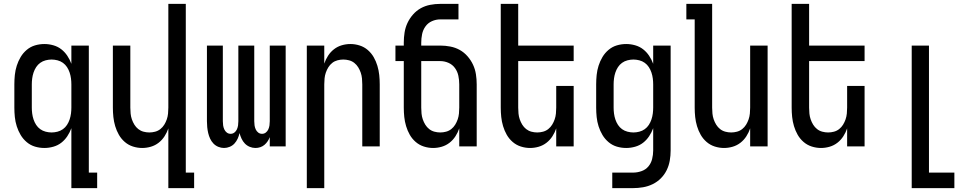

<svg xmlns="http://www.w3.org/2000/svg" viewBox="-20 -755 5040 990"><path d="M246 -72Q261 -72 276.5 -76Q292 -80 304.5 -89Q317 -98 325.5 -111Q334 -124 339 -139Q344 -154 346 -169.5Q348 -185 348 -200V-320Q348 -335 346 -350.5Q344 -366 339 -381Q334 -396 325.5 -409Q317 -422 304.5 -431Q292 -440 276.5 -444Q261 -448 246 -448Q231 -448 215.5 -444Q200 -440 187.5 -431Q175 -422 166.5 -409Q158 -396 153 -381Q148 -366 146 -350.5Q144 -335 144 -320V-200Q144 -185 146 -169.5Q148 -154 153 -139Q158 -124 166.5 -111Q175 -98 187.5 -89Q200 -80 215.5 -76Q231 -72 246 -72ZM348 215V-94Q340 -72 327 -52.5Q314 -33 296 -19Q278 -5 255 1.5Q232 8 209 8Q184 8 160.5 1Q137 -6 118 -22Q99 -38 86.5 -59Q74 -80 66.5 -103.5Q59 -127 56.5 -151.5Q54 -176 54 -200V-320Q54 -344 56.5 -368.5Q59 -393 66.5 -416.5Q74 -440 86.5 -461Q99 -482 118 -498Q137 -514 160.5 -521Q184 -528 209 -528Q232 -528 255 -521.5Q278 -515 296 -501Q314 -487 327 -467.5Q340 -448 348 -426V-520H438V135H481V215Z M848 215V-93Q841 -72 828.5 -52.5Q816 -33 798 -19Q780 -5 758 1.5Q736 8 713 8Q689 8 665.5 0.5Q642 -7 623.5 -23Q605 -39 593 -60Q581 -81 574 -104.5Q567 -128 564.5 -152Q562 -176 562 -200V-520H652V-200Q652 -185 653.5 -169.5Q655 -154 660 -139.5Q665 -125 673 -112Q681 -99 693 -89.5Q705 -80 720 -76Q735 -72 750 -72Q765 -72 780 -76Q795 -80 807 -89.5Q819 -99 827 -112Q835 -125 840 -139.5Q845 -154 846.5 -169.5Q848 -185 848 -200V-735H938V135H981V215Z M1135 8Q1120 8 1105.5 2Q1091 -4 1080.5 -15Q1070 -26 1063.5 -40Q1057 -54 1053.5 -69Q1050 -84 1048.5 -99.5Q1047 -115 1047 -130V-520H1129V-130Q1129 -119 1130.5 -108.5Q1132 -98 1136.5 -88Q1141 -78 1149.5 -71.5Q1158 -65 1169 -65Q1180 -65 1188.5 -71.5Q1197 -78 1201.5 -88Q1206 -98 1207.5 -108.5Q1209 -119 1209 -130V-520H1291V-130Q1291 -119 1292.5 -108.5Q1294 -98 1298.5 -88Q1303 -78 1311.5 -71.5Q1320 -65 1331 -65Q1342 -65 1350.5 -71.5Q1359 -78 1363.5 -88Q1368 -98 1369.5 -108.5Q1371 -119 1371 -130V-520H1453V0H1371V-48Q1367 -37 1360 -26.5Q1353 -16 1343.5 -8Q1334 0 1322 4Q1310 8 1297 8Q1282 8 1267.5 2Q1253 -4 1242.5 -15Q1232 -26 1225.5 -40Q1219 -54 1215 -69Q1212 -54 1205.5 -40Q1199 -26 1189 -15Q1179 -4 1164.5 2Q1150 8 1135 8Z M1562 215V-520H1652V-427Q1659 -448 1671.5 -467.5Q1684 -487 1702 -501Q1720 -515 1742 -521.5Q1764 -528 1787 -528Q1811 -528 1834.5 -520.5Q1858 -513 1876.5 -497Q1895 -481 1907 -460Q1919 -439 1926 -415.5Q1933 -392 1935.5 -368Q1938 -344 1938 -320V0H1848V-320Q1848 -335 1846.5 -350.5Q1845 -366 1840 -380.5Q1835 -395 1827 -408Q1819 -421 1807 -430.5Q1795 -440 1780 -444Q1765 -448 1750 -448Q1735 -448 1720 -444Q1705 -440 1693 -430.5Q1681 -421 1673 -408Q1665 -395 1660 -380.5Q1655 -366 1653.5 -350.5Q1652 -335 1652 -320V215Z M2213 8Q2189 8 2165.5 0.5Q2142 -7 2123.5 -23Q2105 -39 2093 -60Q2081 -81 2074 -104.5Q2067 -128 2064.5 -152Q2062 -176 2062 -200V-440H2019V-520H2062V-535Q2062 -561 2066 -587Q2070 -613 2081 -636.5Q2092 -660 2109.5 -680Q2127 -700 2149.5 -712.5Q2172 -725 2198 -730Q2224 -735 2250 -735H2344V-655H2250Q2228 -655 2207.5 -646Q2187 -637 2174 -619Q2161 -601 2156.5 -579Q2152 -557 2152 -535V-520H2250Q2276 -520 2302 -515Q2328 -510 2350.5 -497.5Q2373 -485 2390.5 -465Q2408 -445 2419 -421.5Q2430 -398 2434 -372Q2438 -346 2438 -320V0H2348V-93Q2341 -72 2328.5 -52.5Q2316 -33 2298 -19Q2280 -5 2258 1.5Q2236 8 2213 8ZM2250 -72Q2265 -72 2280 -76Q2295 -80 2307 -89.5Q2319 -99 2327 -112Q2335 -125 2340 -139.5Q2345 -154 2346.5 -169.5Q2348 -185 2348 -200V-320Q2348 -342 2343.5 -364Q2339 -386 2326 -404Q2313 -422 2292.5 -431Q2272 -440 2250 -440H2152V-200Q2152 -185 2153.5 -169.5Q2155 -154 2160 -139.5Q2165 -125 2173 -112Q2181 -99 2193 -89.5Q2205 -80 2220 -76Q2235 -72 2250 -72Z M2713 8Q2689 8 2665.5 0.5Q2642 -7 2623.5 -23Q2605 -39 2593 -60Q2581 -81 2574 -104.5Q2567 -128 2564.5 -152Q2562 -176 2562 -200V-735H2652V-520H2938V-440H2652V-200Q2652 -185 2653.5 -169.5Q2655 -154 2660 -139.5Q2665 -125 2673 -112Q2681 -99 2693 -89.5Q2705 -80 2720 -76Q2735 -72 2750 -72Q2765 -72 2780 -76Q2795 -80 2807 -89.5Q2819 -99 2827 -112Q2835 -125 2840 -139.5Q2845 -154 2846.5 -169.5Q2848 -185 2848 -200V-312H2938V0H2848V-93Q2841 -72 2828.5 -52.5Q2816 -33 2798 -19Q2780 -5 2758 1.5Q2736 8 2713 8Z M3137 215V135H3244Q3266 135 3287.5 127.5Q3309 120 3323 103.5Q3337 87 3342.5 65Q3348 43 3348 21V-94Q3340 -72 3327 -52.5Q3314 -33 3296 -19Q3278 -5 3255 1.5Q3232 8 3209 8Q3184 8 3160.5 1Q3137 -6 3118 -22Q3099 -38 3086.5 -59Q3074 -80 3066.5 -103.5Q3059 -127 3056.5 -151.5Q3054 -176 3054 -200V-320Q3054 -344 3056.5 -368.5Q3059 -393 3066.5 -416.5Q3074 -440 3086.5 -461Q3099 -482 3118 -498Q3137 -514 3160.5 -521Q3184 -528 3209 -528Q3232 -528 3255 -521.5Q3278 -515 3296 -501Q3314 -487 3327 -467.5Q3340 -448 3348 -426V-520H3438V21Q3438 47 3433.5 73Q3429 99 3417.5 122.5Q3406 146 3387.5 164.5Q3369 183 3345.5 194.5Q3322 206 3296 210.5Q3270 215 3244 215ZM3246 -72Q3261 -72 3276.5 -76Q3292 -80 3304.5 -89Q3317 -98 3325.5 -111Q3334 -124 3339 -139Q3344 -154 3346 -169.5Q3348 -185 3348 -200V-320Q3348 -335 3346 -350.5Q3344 -366 3339 -381Q3334 -396 3325.5 -409Q3317 -422 3304.5 -431Q3292 -440 3276.5 -444Q3261 -448 3246 -448Q3231 -448 3215.5 -444Q3200 -440 3187.5 -431Q3175 -422 3166.5 -409Q3158 -396 3153 -381Q3148 -366 3146 -350.5Q3144 -335 3144 -320V-200Q3144 -185 3146 -169.5Q3148 -154 3153 -139Q3158 -124 3166.5 -111Q3175 -98 3187.5 -89Q3200 -80 3215.5 -76Q3231 -72 3246 -72Z M3713 8Q3689 8 3665.5 0.5Q3642 -7 3623.5 -23Q3605 -39 3593 -60Q3581 -81 3574 -104.5Q3567 -128 3564.5 -152Q3562 -176 3562 -200V-655H3519V-735H3652V-200Q3652 -185 3653.5 -169.5Q3655 -154 3660 -139.5Q3665 -125 3673 -112Q3681 -99 3693 -89.5Q3705 -80 3720 -76Q3735 -72 3750 -72Q3765 -72 3780 -76Q3795 -80 3807 -89.5Q3819 -99 3827 -112Q3835 -125 3840 -139.5Q3845 -154 3846.5 -169.5Q3848 -185 3848 -200V-520H3938V0H3848V-93Q3841 -72 3828.5 -52.5Q3816 -33 3798 -19Q3780 -5 3758 1.5Q3736 8 3713 8Z M4213 8Q4189 8 4165.5 0.5Q4142 -7 4123.5 -23Q4105 -39 4093 -60Q4081 -81 4074 -104.5Q4067 -128 4064.5 -152Q4062 -176 4062 -200V-735H4152V-520H4438V-440H4152V-200Q4152 -185 4153.5 -169.5Q4155 -154 4160 -139.5Q4165 -125 4173 -112Q4181 -99 4193 -89.5Q4205 -80 4220 -76Q4235 -72 4250 -72Q4265 -72 4280 -76Q4295 -80 4307 -89.5Q4319 -99 4327 -112Q4335 -125 4340 -139.5Q4345 -154 4346.5 -169.5Q4348 -185 4348 -200V-312H4438V0H4348V-93Q4341 -72 4328.5 -52.5Q4316 -33 4298 -19Q4280 -5 4258 1.5Q4236 8 4213 8Z M4681 215V-520H4770V135H4901V215Z"/></svg>

Font: Iosevka Custom Medium
Style: Regular
Weight: 500
Monospace: yes
Designer: Belleve Invis
Foundry: Belleve Invis
Version: Version 32.5.0; ttfautohint (v1.8.4)